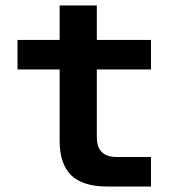

<svg xmlns="http://www.w3.org/2000/svg" viewBox="-20 -682 640 702"><path d="M373 0Q283 0 240.5 -41Q198 -82 198 -168V-428H44V-536H198V-662H334V-536H532V-428H334V-181Q334 -108 406 -108H532V0Z"/></svg>

Font: Geist Mono
Style: Bold
Weight: 700
Monospace: yes
Designer: Basement.studio, Andrés Briganti, Mateo Zaragoza
Foundry: Basement.studio, Vercel, Andrés Briganti, Guido Ferreyra, Mateo Zaragoza
Version: Version 1.500; ttfautohint (v1.8.4.7-5d5b)